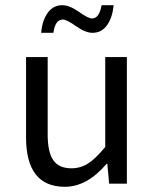

<svg xmlns="http://www.w3.org/2000/svg" viewBox="-20 -705 589 737"><path d="M80 -178V-486H163V-189Q163 -121 184.5 -90Q206 -59 254 -59Q290 -59 319 -78Q348 -97 384 -141V-486H467V0H399L392 -76H389Q314 12 229 12Q80 12 80 -178ZM138 -579Q142 -626 163 -655.5Q184 -685 219 -685Q247 -685 283 -659.5Q319 -634 333 -634Q361 -634 370 -685H416Q412 -638 391 -608.5Q370 -579 335 -579Q308 -579 272 -604.5Q236 -630 221 -630Q192 -630 185 -579Z"/></svg>

Font: RibengUni
Style: Regular
Weight: 400
Designer: (1) Dr. Andrew Glass (Program Manager at Microsoft Corporation)
(2) Bivuti Chakma (Suz Moriz)
(3) Paul D. Hunt (Adobe Co
Foundry: Bivuti Chakma and Jyoti Chakma
Version: Version 1.2020